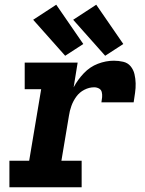

<svg xmlns="http://www.w3.org/2000/svg" viewBox="-20 -796 616 816"><path d="M20 0H327V-113H241L273 -304Q276 -325 283.5 -346Q291 -367 304.5 -385.5Q318 -404 338.5 -414.5Q359 -425 380 -425Q391 -425 400.5 -420Q410 -415 412.5 -404.5Q415 -394 414 -383Q413 -372 411 -361H548Q551 -381 554 -401.5Q557 -422 556.5 -442Q556 -462 551.5 -481Q547 -500 535 -514.5Q523 -529 503.5 -533.5Q484 -538 464 -538Q430 -538 396 -525Q362 -512 336 -484.5Q310 -457 293 -425L310 -530H85V-417H155L104 -113H20ZM427 -559 504 -609 389 -776 291 -712ZM257 -559 334 -609 219 -776 121 -712Z"/></svg>

Font: Iosevka Sparkle XBdObl
Style: Regular
Weight: 800
Italic angle: -9°
Designer: Belleve Invis
Foundry: Belleve Invis
Version: Version 4.5.0; ttfautohint (v1.8.3)